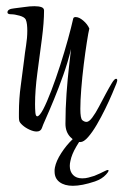

<svg xmlns="http://www.w3.org/2000/svg" viewBox="-20 -457 398 619"><path d="M239 1Q222 1 206.5 -15.5Q191 -32 191 -58Q191 -107 194.5 -155.5Q198 -204 202.5 -242.5Q207 -281 209 -299Q199 -257 184 -215Q169 -173 154 -136.5Q139 -100 128 -75.5Q117 -51 115 -44Q111 -33 98 -33Q88 -33 75 -39Q62 -45 52.5 -53.5Q43 -62 42 -68Q41 -73 41 -79.5Q41 -86 41 -93Q41 -139 47 -181.5Q53 -224 58 -266Q60 -285 64 -310Q68 -335 68 -358Q68 -368 67 -377.5Q66 -387 63 -394Q59 -402 43 -406.5Q27 -411 16 -411Q4 -411 4 -417Q4 -428 25 -430Q44 -432 60 -434.5Q76 -437 91 -437Q105 -437 113.5 -434Q122 -431 122 -423Q122 -385 115 -331.5Q108 -278 100.5 -222Q93 -166 93 -121Q93 -107 94 -94.5Q95 -82 100 -82Q107 -82 119 -104Q131 -127 145.5 -165Q160 -203 174 -246.5Q188 -290 199 -330Q210 -370 216 -397Q217 -402 224 -402Q235 -402 248.5 -390.5Q262 -379 268 -365Q265 -353 260 -321Q255 -289 250 -249Q245 -209 242 -170.5Q239 -132 239 -106Q239 -75 245.5 -69.5Q252 -64 259 -64Q267 -64 277.5 -78Q288 -92 299 -113Q310 -134 321 -154.5Q332 -175 340.5 -189Q349 -203 354 -203Q358 -203 358 -198Q358 -195 355 -187Q351 -177 341.5 -154.5Q332 -132 319 -105.5Q306 -79 292 -55Q278 -31 264 -15Q250 1 239 1ZM215 142Q188 142 172 130Q156 118 156 96Q156 93 156 90Q156 87 157 83Q161 62 177.5 36.5Q194 11 214 -8Q234 -27 247 -27L255 -26Q241 -10 226 15.5Q211 41 207 62Q206 66 205.5 70Q205 74 205 78Q205 96 215.5 107Q226 118 245 118Q256 118 265 115.5Q274 113 284 110Q294 106 302.5 102Q311 98 319 94Q325 91 327 91Q335 91 322 105.5Q309 120 286 128Q244 142 215 142Z"/></svg>

Font: Comforter
Style: Regular
Weight: 400
Designer: Robert E. Leuschke
Foundry: Robert E. Leuschke
Version: Version 1.013; ttfautohint (v1.8.3)